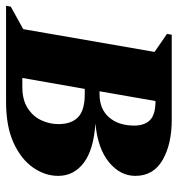

<svg xmlns="http://www.w3.org/2000/svg" viewBox="-26 -604 600 649"><g transform="rotate(90 274.5 -280.0)"><path d="M-30 0 -27 -16 49 -58 126 -502 65 -544 68 -560H356Q438 -560 491.5 -529Q545 -498 545 -437Q545 -386 499 -348Q453 -310 368 -302Q457 -296 501 -262.5Q545 -229 545 -176Q545 -132 517 -91.5Q489 -51 433.5 -25.5Q378 0 295 0ZM293 -505H292L259 -316H269Q319 -316 347 -348Q375 -380 375 -433Q375 -468 356.5 -486.5Q338 -505 293 -505ZM269 -266H251L214 -55H245Q288 -55 316 -73Q344 -91 357 -119Q370 -147 370 -177Q370 -221 346.5 -243.5Q323 -266 269 -266Z"/></g></svg>

Font: Spectral SC ExtraBold
Style: Italic
Weight: 800
Italic angle: -10°
Designer: Jean-Baptiste Levee
Foundry: Production Type
Version: Version 2.001